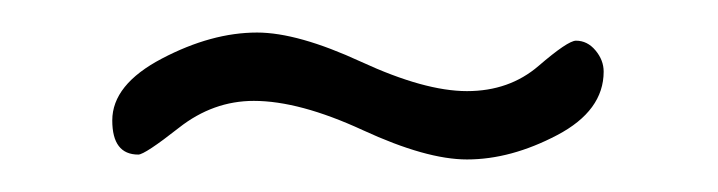

<svg xmlns="http://www.w3.org/2000/svg" viewBox="-20 -317 441 118"><path d="M136 -255Q111 -255 90 -238.5Q69 -222 65 -222Q49 -222 49 -243Q49 -265 79.5 -281Q110 -297 138 -297Q163 -297 202 -279Q241 -261 267 -261Q293 -261 311 -276.5Q329 -292 334 -292Q341 -292 346 -286Q351 -280 351 -273Q351 -249 322.5 -234Q294 -219 267 -219Q242 -219 203 -237Q164 -255 136 -255Z"/></svg>

Font: Dosis
Style: Light
Weight: 300
Designer: Edgar Tolentino, Pablo Impallari, Igino Marini
Foundry: Edgar Tolentino, Pablo Impallari, Igino Marini
Version: Version 1.007